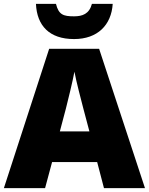

<svg xmlns="http://www.w3.org/2000/svg" viewBox="-20 -968 766 988"><path d="M560 -948H453C439 -896 404 -884 361 -884C306 -884 282 -892 268 -948H165C170 -836 234 -767 361 -767C482 -767 553 -839 560 -948ZM515 0H726L490 -717H233L0 0H212L248 -134H480ZM409 -409 440 -292H288L319 -409C331 -456 354 -550 363 -599C372 -550 399 -447 409 -409Z"/></svg>

Font: Noto Sans Malayalam Black
Style: Regular
Weight: 900
Designer: Jelle Bosma - Monotype Design Team
Foundry: Monotype Imaging Inc.
Version: Version 2.104